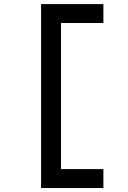

<svg xmlns="http://www.w3.org/2000/svg" viewBox="-20 -818 626 942"><path d="M181.6 104.5V-797.9H487.3V-705.1H279.3V11.7H487.3V104.5Z"/></svg>

Font: Caskaydia Cove
Style: Regular
Weight: 400
Monospace: yes
Designer: Aaron Bell
Foundry: Saja Typeworks
Version: Version 4.300; ttfautohint (v1.8.3)